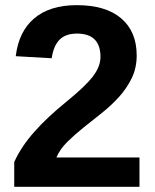

<svg xmlns="http://www.w3.org/2000/svg" viewBox="-20 -718 596 738"><path d="M34.7 0V-95.2Q61.5 -154.3 111.1 -210.4Q160.6 -266.6 235.8 -327.6Q308.1 -386.2 337.2 -424.3Q366.2 -462.4 366.2 -499Q366.2 -588.9 275.9 -588.9Q231.9 -588.9 208.7 -565.2Q185.5 -541.5 178.7 -494.1L40.5 -502Q52.2 -597.7 112.1 -647.9Q171.9 -698.2 274.9 -698.2Q386.2 -698.2 445.8 -647.5Q505.4 -596.7 505.4 -504.9Q505.4 -456.5 486.3 -417.5Q467.3 -378.4 437.5 -345.5Q407.7 -312.5 371.3 -283.7Q335 -254.9 300.8 -227.5Q266.6 -200.2 238.5 -172.4Q210.4 -144.5 196.8 -112.8H516.1V0Z"/></svg>

Font: TypoPRO Liberation Sans
Style: Bold
Weight: 700
Designer: Steve Matteson
Foundry: Ascender Corporation
Version: Version 2.00.1